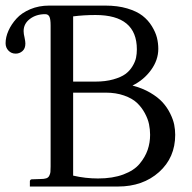

<svg xmlns="http://www.w3.org/2000/svg" viewBox="-20 -665 688 687"><path d="M241.7 -606.4V-373H320.8Q357.4 -373 385.3 -380.9Q413.1 -388.7 428.7 -400.1Q444.3 -411.6 454.1 -428Q463.9 -444.3 466.8 -458.5Q469.7 -472.7 469.7 -488.3Q469.7 -611.3 321.8 -611.3Q279.8 -611.3 241.7 -606.4ZM241.7 -333.5V-36.6Q285.6 -26.4 330.6 -26.4Q383.3 -26.4 421.6 -40.8Q460 -55.2 479.7 -79.1Q499.5 -103 508.3 -128.7Q517.1 -154.3 517.1 -182.6Q517.1 -201.7 513.2 -220.7Q509.3 -239.7 498 -260.5Q486.8 -281.2 470 -297.1Q453.1 -313 424.1 -323.2Q395 -333.5 358.4 -333.5ZM0 -510.3Q0 -532.2 10.3 -555.2Q20.5 -578.1 39.1 -598.6Q57.6 -619.1 88.4 -632.1Q119.1 -645 155.8 -645H356.9Q400.9 -645 435.3 -634.8Q469.7 -624.5 490 -608.6Q510.3 -592.8 523.4 -571.3Q536.6 -549.8 541.5 -530.3Q546.4 -510.7 546.4 -490.2Q546.4 -450.2 520.5 -414.6Q494.6 -378.9 454.1 -358.9Q489.7 -349.6 517.6 -333.3Q545.4 -316.9 561.8 -298.8Q578.1 -280.8 588.9 -259Q599.6 -237.3 603.3 -219Q606.9 -200.7 606.9 -182.6Q606.9 -101.1 549.1 -49.3Q491.2 2.4 402.3 2.4H86.9V-16.6Q87.4 -22 92.8 -23.4H94.2L124 -24.4Q137.7 -24.4 145.3 -26.9Q152.8 -29.3 156.2 -36.1Q159.7 -43 160.4 -49.3Q161.1 -55.7 161.1 -69.3V-573.7Q161.1 -596.7 156.7 -605.5Q152.3 -614.3 141.6 -614.3Q109.4 -614.3 86.9 -597.2Q64.5 -580.1 64.5 -553.7Q64.5 -543.9 67.9 -530.3Q70.8 -516.6 70.8 -509.3Q70.8 -491.2 60.3 -482.2Q49.8 -473.1 36.1 -473.1Q20.5 -473.1 10.3 -483.9Q0 -494.6 0 -510.3Z"/></svg>

Font: Libertinage
Style: b
Weight: 400
Designer: OSP
Foundry: OSP
Version: Version 1.0; 2008; OFL relea